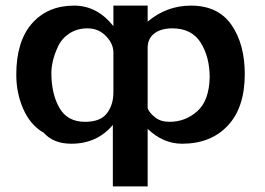

<svg xmlns="http://www.w3.org/2000/svg" viewBox="-20 -502 944 684"><path d="M38 -236Q38 -355 94 -418.5Q150 -482 244 -482Q326 -482 384 -409V-482H506V-425Q574 -482 660 -482Q757 -482 804.5 -413.5Q852 -345 852 -238Q852 -119 791.5 -54.5Q731 10 629 10Q561 10 506 -43V162H382V-57Q326 10 234 10Q169 10 134 -31V-30Q88 -57 63 -113.5Q38 -170 38 -236ZM163 -242Q163 -168 191.5 -118Q220 -68 283 -68Q338 -68 361 -98.5Q384 -129 384 -173V-315Q384 -346 357.5 -373.5Q331 -401 292 -401Q255 -401 227.5 -383Q200 -365 187 -337Q174 -309 168.5 -285.5Q163 -262 163 -242ZM506 -116Q513 -99 533 -83.5Q553 -68 584 -68Q640 -68 682.5 -105.5Q725 -143 727 -226Q727 -299 695 -350Q663 -401 594 -401Q554 -401 530 -383Q506 -365 506 -331V-171Z"/></svg>

Font: Coval
Style: Bold
Weight: 700
Foundry: Context Ltd
Version: Version 001.000